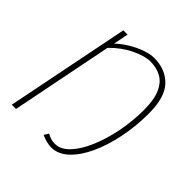

<svg xmlns="http://www.w3.org/2000/svg" viewBox="-182 -812 964 964"><g transform="rotate(45 300.0 -330.0)"><path d="M322 12Q306 12 286 6.5Q266 1 252 -6L267 -30Q280 -23 293 -18.5Q306 -14 324 -14Q364 -14 399.5 -51.5Q435 -89 462 -152Q489 -215 504.5 -292.5Q520 -370 520 -450Q520 -524 501 -566.5Q482 -609 448.5 -627.5Q415 -646 370 -646Q333 -646 276.5 -619.5Q220 -593 170 -542L62 0H32L164 -660H194L178 -580Q204 -605 238.5 -626Q273 -647 308.5 -659.5Q344 -672 372 -672Q452 -672 501 -621.5Q550 -571 550 -456Q550 -366 533 -282Q516 -198 485.5 -132Q455 -66 413.5 -27Q372 12 322 12Z"/></g></svg>

Font: SourceCodeVF
Style: Italic
Weight: 200
Italic angle: -11°
Monospace: yes
Designer: Paul D. Hunt, Teo Tuominen
Foundry: Adobe
Version: Version 1.026;hotconv 1.1.0;makeotfexe 2.6.0